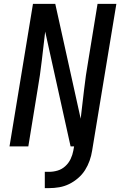

<svg xmlns="http://www.w3.org/2000/svg" viewBox="-20 -755 640 990"><path d="M211 215V131H233Q255 131 277 124.5Q299 118 316.5 102Q334 86 344 65Q354 44 358 22L362 0H344L213 -592Q204 -517 195.5 -442.5Q187 -368 174 -294L126 0H29L150 -735H265L396 -143Q405 -218 413.5 -292.5Q422 -367 435 -441L483 -735H580L455 22Q451 48 442 73.5Q433 99 418.5 122Q404 145 382.5 163.5Q361 182 336.5 194Q312 206 285.5 210.5Q259 215 233 215Z"/></svg>

Font: Iosevka Aile Medium
Style: Italic
Weight: 500
Italic angle: -9°
Designer: Belleve Invis
Foundry: Belleve Invis
Version: Version 31.1.0; ttfautohint (v1.8.4)